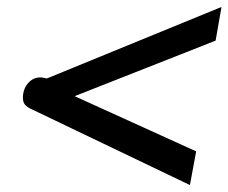

<svg xmlns="http://www.w3.org/2000/svg" viewBox="-20 -535 658 553"><path d="M72 -220Q58 -226 52 -233.5Q46 -241 46 -253Q46 -278 60.5 -295Q75 -312 96 -312Q102 -312 105 -311L115 -309L618 -515L601 -418L195 -258L545 -99L527 -2Z"/></svg>

Font: Niramit Medium
Style: Italic
Weight: 500
Italic angle: -10°
Designer: Katatrad Aksorn Co.,Ltd.
Foundry: Cadson Demak Co.,Ltd.
Version: Version 1.000; ttfautohint (v1.6)